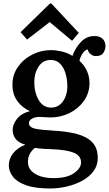

<svg xmlns="http://www.w3.org/2000/svg" viewBox="-20 -801 620 1092"><path d="M266 271Q178 271 126.5 252Q75 233 52.5 202.5Q30 172 30 139Q30 103 54 71.5Q78 40 124 22Q86 11 69 -11Q52 -33 52 -63Q52 -92 75.5 -123.5Q99 -155 150 -169Q107 -188 79.5 -225Q52 -262 51 -313Q49 -373 81 -419Q113 -465 163.5 -490.5Q214 -516 270 -516Q298 -516 332 -508Q366 -500 392 -483Q408 -528 440 -562Q472 -596 517 -596Q548 -596 564 -580Q580 -564 580 -537Q580 -521 568.5 -501.5Q557 -482 525 -482Q509 -482 495.5 -493Q482 -504 479 -520Q461 -516 448 -494.5Q435 -473 432 -455Q459 -431 474 -398.5Q489 -366 489 -329Q489 -272 457.5 -227.5Q426 -183 375.5 -158Q325 -133 267 -133Q252 -133 237 -134.5Q222 -136 205 -136Q178 -136 160 -125Q142 -114 145 -96Q148 -76 180.5 -69Q213 -62 283 -58Q360 -54 417 -39Q474 -24 505 8.5Q536 41 536 98Q536 140 512 172.5Q488 205 448.5 226.5Q409 248 361.5 259.5Q314 271 266 271ZM271 -189Q301 -189 321.5 -206.5Q342 -224 352.5 -251.5Q363 -279 363 -310Q363 -348 353 -382.5Q343 -417 322 -438.5Q301 -460 269 -460Q224 -460 199.5 -422.5Q175 -385 175 -334Q175 -275 200 -232Q225 -189 271 -189ZM285 212Q360 212 400.5 184Q441 156 441 123Q441 84 399.5 67.5Q358 51 281 48Q257 47 229.5 45.5Q202 44 179 40Q160 54 149.5 74.5Q139 95 139 117Q137 160 177 186Q217 212 285 212ZM390 -569 263 -675H262L134 -576L97 -618L264 -781H272L428 -614Z"/></svg>

Font: Lora SemiBold
Style: Regular
Weight: 600
Designer: Olga Karpushina, Alexei Vanyashin (Cyrillic)
Foundry: Cyreal
Version: Version 3.011; ttfautohint (v1.8.4.7-5d5b)